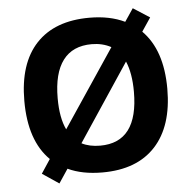

<svg xmlns="http://www.w3.org/2000/svg" viewBox="-52 -750 844 844"><g transform="rotate(-5 369.5 -328.5)"><path d="M685.1 -332.5Q685.1 -168 603.5 -79.3Q522 9.3 369.6 9.3Q280.3 9.3 217.3 -20.5L176.3 41L103 -8.3L143.6 -69.8Q54.2 -157.7 54.2 -333.5Q54.2 -499 136 -586.2Q217.8 -673.3 370.6 -673.3Q460.4 -673.3 526.4 -641.6L564.5 -698.2L637.2 -651.4L597.2 -591.8Q685.1 -503.9 685.1 -332.5ZM201.2 -332.5Q201.2 -245.6 226.6 -193.4L456.1 -536.1Q418 -556.6 370.6 -556.6Q286.6 -556.6 243.9 -500Q201.2 -443.4 201.2 -332.5ZM537.6 -332.5Q537.6 -414.1 514.6 -467.3L288.1 -126.5Q322.3 -108.9 369.6 -108.9Q537.6 -108.9 537.6 -332.5Z"/></g></svg>

Font: Bpm'online Open Sans
Style: Bold
Weight: 700
Foundry: Ascender Corporation
Version: Version 1.10